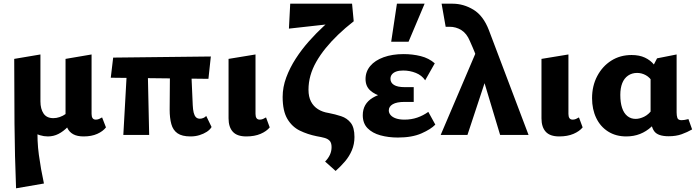

<svg xmlns="http://www.w3.org/2000/svg" viewBox="-20 -731 3769 1040"><path d="M67 289Q60 114 58.5 -61.5Q57 -237 57 -412L199 -436V-182Q199 -141 216 -116Q233 -91 269 -91Q286 -91 303.5 -97Q321 -103 337 -114.5Q353 -126 364 -142L395 -101Q372 -69 347.5 -44Q323 -19 296.5 -5.5Q270 8 239 8Q218 8 196.5 1.5Q175 -5 157 -19L184 -48Q180 30 190.5 107.5Q201 185 218 263ZM433 8Q398 8 376.5 -4Q355 -16 345 -37.5Q335 -59 335 -90V-412L476 -436V-114Q476 -99 481.5 -91Q487 -83 499 -83Q508 -83 516.5 -86.5Q525 -90 533 -95L554 -41Q538 -20 507 -6Q476 8 433 8Z M648 0 671 -412H779L788 0ZM580 -310 593 -419 1122 -425 1109 -304ZM899 -137 901 -412H1013L1024 -162Q1025 -138 1029 -121.5Q1033 -105 1041 -96.5Q1049 -88 1063 -88Q1072 -88 1081.5 -92Q1091 -96 1097 -103L1126 -43Q1117 -28 1100 -17Q1083 -6 1060.5 1Q1038 8 1012 8Q966 8 941.5 -9Q917 -26 908 -59Q899 -92 899 -137Z M1314 8Q1264 8 1241 -17.5Q1218 -43 1218 -90V-412L1364 -436V-114Q1364 -99 1369.5 -91Q1375 -83 1387 -83Q1396 -83 1404.5 -86.5Q1413 -90 1421 -95L1441 -41Q1424 -20 1391.5 -6Q1359 8 1314 8Z M1798 195 1741 144Q1758 127 1767 107.5Q1776 88 1776 66Q1776 43 1766 32Q1756 21 1738 16Q1720 11 1696 7Q1646 -3 1604 -23.5Q1562 -44 1536.5 -87Q1511 -130 1511 -206Q1511 -259 1530.5 -311.5Q1550 -364 1582 -413.5Q1614 -463 1654 -508Q1694 -553 1736 -591.5Q1778 -630 1816 -659L1895 -615Q1849 -579 1811.5 -543Q1774 -507 1744 -470Q1714 -433 1693 -396Q1672 -359 1661.5 -321.5Q1651 -284 1651 -245Q1651 -207 1664.5 -181Q1678 -155 1702.5 -139.5Q1727 -124 1760 -119Q1796 -112 1828 -101.5Q1860 -91 1880 -65.5Q1900 -40 1900 11Q1900 50 1886 83Q1872 116 1849 143Q1826 170 1798 195ZM1545 -576 1552 -711H1887L1896 -615Z M2135 14Q2084 14 2040.5 2Q1997 -10 1971 -36.5Q1945 -63 1945 -107Q1945 -169 1999 -201.5Q2053 -234 2139 -234V-198Q2092 -198 2051.5 -208Q2011 -218 1985.5 -241Q1960 -264 1960 -303Q1960 -343 1985.5 -373.5Q2011 -404 2058 -421Q2105 -438 2166 -438Q2215 -438 2259 -427Q2303 -416 2335 -388L2283 -296Q2265 -323 2232.5 -336Q2200 -349 2164 -349Q2141 -349 2126 -343.5Q2111 -338 2103 -328Q2095 -318 2095 -304Q2095 -283 2114 -271Q2133 -259 2172 -259H2221V-179H2172Q2129 -179 2107.5 -166.5Q2086 -154 2086 -133Q2086 -119 2096 -107.5Q2106 -96 2125 -89.5Q2144 -83 2171 -83Q2208 -83 2240 -94Q2272 -105 2300 -125L2338 -56Q2314 -31 2263 -8.5Q2212 14 2135 14ZM2099 -505 2130 -711H2280L2193 -505Z M2689 0 2581 -359Q2570 -397 2560 -424.5Q2550 -452 2541 -472.5Q2532 -493 2525 -509Q2508 -550 2479 -568Q2450 -586 2415 -586Q2408 -586 2404 -586Q2400 -586 2394 -586L2372 -711Q2386 -711 2401 -711Q2416 -711 2431 -711Q2491 -711 2544.5 -678.5Q2598 -646 2628 -568L2843 0ZM2367 0 2573 -483 2625 -342 2512 0Z M3009 8Q2959 8 2936 -17.5Q2913 -43 2913 -90V-412L3059 -436V-114Q3059 -99 3064.5 -91Q3070 -83 3082 -83Q3091 -83 3099.5 -86.5Q3108 -90 3116 -95L3136 -41Q3119 -20 3086.5 -6Q3054 8 3009 8Z M3372 8Q3316 8 3274 -18.5Q3232 -45 3209.5 -92Q3187 -139 3187 -199Q3187 -266 3215 -319Q3243 -372 3291 -402.5Q3339 -433 3401 -433Q3443 -433 3473 -419Q3503 -405 3522.5 -381Q3542 -357 3552 -327L3516 -285Q3501 -311 3478.5 -323.5Q3456 -336 3431 -336Q3403 -336 3382 -321.5Q3361 -307 3350.5 -280.5Q3340 -254 3340 -217Q3340 -176 3349.5 -147Q3359 -118 3378 -102.5Q3397 -87 3423 -87Q3445 -87 3469.5 -99Q3494 -111 3514 -139L3556 -101Q3535 -69 3508 -44Q3481 -19 3447 -5.5Q3413 8 3372 8ZM3602 7Q3543 7 3523.5 -20.5Q3504 -48 3504 -105V-347L3539 -415L3645 -436V-122Q3645 -105 3649 -92.5Q3653 -80 3672 -80Q3679 -80 3688.5 -81.5Q3698 -83 3709 -86L3729 -30Q3703 -15 3672.5 -4Q3642 7 3602 7Z"/></svg>

Font: Ysabeau Infant ExtraBold
Style: Regular
Weight: 800
Designer: Christian Thalmann (Catharsis Fonts)
Version: Version 2.001;gftools[0.9.30]; featfreeze: ss01,ss02,lnum